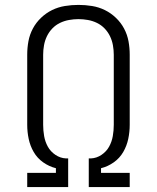

<svg xmlns="http://www.w3.org/2000/svg" viewBox="-20 -763 640 783"><path d="M91 0V-58H208V-77Q180 -84 156 -101Q132 -118 117.5 -143Q103 -168 97 -196.5Q91 -225 91 -254V-540Q91 -568 96 -595Q101 -622 114 -646.5Q127 -671 147.5 -690.5Q168 -710 192.5 -722Q217 -734 244.5 -738.5Q272 -743 300 -743Q328 -743 355.5 -738.5Q383 -734 407.5 -722Q432 -710 452.5 -690.5Q473 -671 486 -646.5Q499 -622 504 -595Q509 -568 509 -540V-254Q509 -225 503 -196.5Q497 -168 482.5 -143Q468 -118 444 -101Q420 -84 392 -77V-58H509V0H342V-117H351Q374 -118 394 -131.5Q414 -145 425 -165Q436 -185 440 -208Q444 -231 444 -254V-540Q444 -559 440.5 -578.5Q437 -598 428.5 -615.5Q420 -633 406.5 -647Q393 -661 375.5 -669.5Q358 -678 338.5 -681.5Q319 -685 300 -685Q281 -685 261.5 -681.5Q242 -678 224.5 -669.5Q207 -661 193.5 -647Q180 -633 171.5 -615.5Q163 -598 159.5 -578.5Q156 -559 156 -540V-254Q156 -231 160 -208Q164 -185 175 -165Q186 -145 206 -131.5Q226 -118 249 -117H258V0Z"/></svg>

Font: Iosevka Custom Light Extended
Style: Regular
Weight: 300
Width: 7
Monospace: yes
Designer: Belleve Invis
Foundry: Belleve Invis
Version: Version 11.2.4; ttfautohint (v1.8.4)